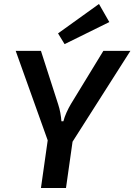

<svg xmlns="http://www.w3.org/2000/svg" viewBox="-20 -946 676 966"><path d="M530 -835 478 -926 272 -778 305 -724ZM636 -690H500L337 -423C322 -398 305 -362 299 -336H289C287 -363 282 -393 273 -420L186 -690H59L220 -240L186 0H312L345 -233Z"/></svg>

Font: Exo 2 Semi Bold
Style: Italic
Weight: 600
Italic angle: -8°
Designer: Natanael Gama
Version: Version 1.001;PS 001.001;hotconv 1.0.88;makeotf.lib2.5.64775